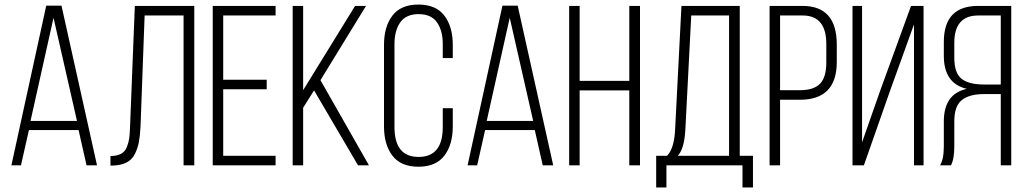

<svg xmlns="http://www.w3.org/2000/svg" viewBox="-20 -726 4500 843"><path d="M107 -155 72 0H30L183 -701H250L406 0H360L325 -155ZM114 -195H318L215 -648Z M615 -658 597 -171Q595 -131 590 -103.5Q585 -76 572.5 -50.5Q560 -25 535.5 -12.5Q511 0 474 1H465V-41Q493 -41 511 -50.5Q529 -60 537 -80.5Q545 -101 547.5 -119.5Q550 -138 551 -170L572 -700H833V0H786V-658Z M1151 -376V-334H960V-42H1190V0H914V-700H1190V-658H960V-376Z M1359 -329 1311 -253V0H1265V-700H1311V-330L1539 -700H1587L1387 -374L1600 0H1552Z M1968 -529V-471H1924V-532Q1924 -592 1898.5 -628Q1873 -664 1818 -664Q1763 -664 1737.5 -628Q1712 -592 1712 -532V-168Q1712 -37 1818 -37Q1924 -37 1924 -168V-251H1968V-171Q1968 -91 1931 -42.5Q1894 6 1817 6Q1740 6 1703 -42.5Q1666 -91 1666 -171V-529Q1666 -609 1703 -657.5Q1740 -706 1817 -706Q1894 -706 1931 -657.5Q1968 -609 1968 -529Z M2110 -155 2075 0H2033L2186 -701H2253L2409 0H2363L2328 -155ZM2117 -195H2321L2218 -648Z M2525 -329V0H2479V-700H2525V-371H2743V-700H2790V0H2743V-329Z M3240 97V0H2906V97H2861V-42H2909Q2940 -75 2944 -154L2972 -700H3228V-42H3286V97ZM2989 -154Q2984 -72 2956 -42H3181V-658H3015Z M3504 -700Q3654 -700 3654 -530V-454Q3654 -288 3492 -288H3405V0H3359V-700ZM3492 -330Q3553 -330 3580.5 -358.5Q3608 -387 3608 -451V-533Q3608 -658 3504 -658H3405V-330Z M3887 -325 3773 0H3723V-700H3765V-101L3846 -332L3980 -700H4035V0H3993V-619Z M4301 -313Q4236 -313 4203 -286.5Q4170 -260 4170 -194V-84Q4170 -26 4155 0H4107Q4124 -26 4124 -84V-193Q4124 -314 4225 -336Q4124 -359 4124 -481V-542Q4124 -700 4274 -700H4420V0H4374V-313ZM4275 -658Q4170 -658 4170 -538V-472Q4170 -405 4202 -380Q4234 -355 4300 -355H4374V-658Z"/></svg>

Font: Bebas Neue Book
Style: Regular
Weight: 300
Designer: Ryoichi Tsunekawa
Foundry: Ryoichi Tsunekawa
Version: Version 1.003;PS 001.003;hotconv 1.0.88;makeotf.lib2.5.64775